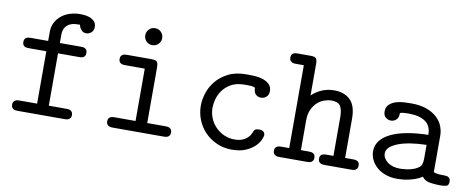

<svg xmlns="http://www.w3.org/2000/svg" viewBox="-57 -863 2740 1116"><g transform="rotate(10 1312.5 -305.5)"><path d="M42 -31Q42 -42 46.5 -48Q51 -54 57 -57Q63 -60 70 -60.5Q77 -61 83 -61H184V-370H83Q77 -370 70 -370.5Q63 -371 57 -374Q51 -377 47 -383Q43 -389 43 -400Q43 -412 47 -418Q51 -424 57.5 -427Q64 -430 71 -430.5Q78 -431 84 -431H184V-484Q184 -517 197.5 -541.5Q211 -566 232.5 -583Q254 -600 282.5 -608.5Q311 -617 341 -617Q347 -617 362.5 -616Q378 -615 394.5 -609.5Q411 -604 424 -591.5Q437 -579 437 -557Q437 -536 423 -524.5Q409 -513 394 -513Q381 -513 372.5 -519Q364 -525 359 -533Q354 -541 352 -547.5Q350 -554 350 -556Q339 -556 322.5 -555Q306 -554 290.5 -546.5Q275 -539 264 -523Q253 -507 253 -478V-431H375Q381 -431 388 -430.5Q395 -430 401 -427Q407 -424 411 -418Q415 -412 415 -400Q415 -389 411 -383Q407 -377 401 -374Q395 -371 388 -370.5Q381 -370 375 -370H253V-61H354Q360 -61 367 -60.5Q374 -60 380 -57Q386 -54 390.5 -48Q395 -42 395 -30Q395 -19 390.5 -13Q386 -7 380 -4Q374 -1 367 -0.5Q360 0 354 0H83Q77 0 70 -0.5Q63 -1 57 -4Q51 -7 46.5 -13Q42 -19 42 -31Z M734 -562Q734 -583 748.5 -597.5Q763 -612 784 -612Q805 -612 819.5 -597.5Q834 -583 834 -562Q834 -541 819.5 -526.5Q805 -512 784 -512Q763 -512 748.5 -526.5Q734 -541 734 -562ZM603 -30Q603 -42 607 -48Q611 -54 617.5 -57Q624 -60 631 -60.5Q638 -61 644 -61H765V-370H652Q646 -370 639 -370.5Q632 -371 626 -374Q620 -377 615.5 -383Q611 -389 611 -401Q611 -412 615.5 -418Q620 -424 626 -427Q632 -430 639 -430.5Q646 -431 652 -431H794Q820 -431 827 -422Q834 -413 834 -390V-61H939Q945 -61 952 -60.5Q959 -60 965 -57Q971 -54 975.5 -48Q980 -42 980 -30Q980 -19 975.5 -13Q971 -7 965 -4Q959 -1 952 -0.5Q945 0 939 0H644Q638 0 631 -0.5Q624 -1 618 -4Q612 -7 607.5 -13Q603 -19 603 -30Z M1123 -216Q1123 -249 1135 -288Q1147 -327 1174.5 -361Q1202 -395 1246 -417.5Q1290 -440 1355 -440Q1372 -440 1397.5 -439Q1423 -438 1446.5 -431Q1470 -424 1487 -409Q1504 -394 1504 -367Q1504 -345 1490.5 -333Q1477 -321 1459 -321Q1441 -321 1428.5 -332.5Q1416 -344 1415 -370Q1415 -373 1408.5 -375Q1402 -377 1393 -378Q1384 -379 1373.5 -379Q1363 -379 1355 -379Q1304 -379 1272.5 -360.5Q1241 -342 1223 -315.5Q1205 -289 1198.5 -261.5Q1192 -234 1192 -216Q1192 -182 1204.5 -152.5Q1217 -123 1238.5 -101.5Q1260 -80 1288.5 -67.5Q1317 -55 1349 -55Q1377 -55 1395 -62.5Q1413 -70 1424 -80Q1435 -90 1440.5 -100Q1446 -110 1448 -115Q1453 -130 1461 -133.5Q1469 -137 1481 -137Q1483 -137 1489 -136.5Q1495 -136 1501 -133.5Q1507 -131 1511.5 -125Q1516 -119 1516 -109Q1516 -103 1508.5 -84Q1501 -65 1481.5 -45Q1462 -25 1428.5 -9.5Q1395 6 1343 6Q1296 6 1255.5 -12Q1215 -30 1185.5 -60Q1156 -90 1139.5 -130.5Q1123 -171 1123 -216Z M1587 -30Q1587 -42 1591 -48Q1595 -54 1601.5 -57Q1608 -60 1615 -60.5Q1622 -61 1628 -61H1672V-550H1627Q1622 -550 1615 -550.5Q1608 -551 1602 -554Q1596 -557 1591.5 -563Q1587 -569 1587 -580Q1587 -592 1591 -598Q1595 -604 1601.5 -607Q1608 -610 1615 -610.5Q1622 -611 1628 -611H1701Q1727 -611 1734 -602Q1741 -593 1741 -570V-384Q1748 -391 1760 -400Q1772 -409 1788.5 -417.5Q1805 -426 1826 -431.5Q1847 -437 1872 -437Q1932 -437 1967 -403Q2002 -369 2002 -293V-61H2046Q2052 -61 2059 -60.5Q2066 -60 2072.5 -57Q2079 -54 2083 -48Q2087 -42 2087 -30Q2087 -19 2082.5 -13Q2078 -7 2072 -4Q2066 -1 2059 -0.5Q2052 0 2047 0H1894Q1889 0 1882 -0.5Q1875 -1 1868.5 -4Q1862 -7 1857.5 -13Q1853 -19 1853 -30Q1853 -42 1857 -48Q1861 -54 1867.5 -57Q1874 -60 1881 -60.5Q1888 -61 1894 -61H1933V-288Q1933 -333 1919.5 -354.5Q1906 -376 1866 -376Q1847 -376 1825 -368.5Q1803 -361 1784.5 -344.5Q1766 -328 1753.5 -301.5Q1741 -275 1741 -238V-61H1785Q1791 -61 1798 -60.5Q1805 -60 1811.5 -57Q1818 -54 1822 -48Q1826 -42 1826 -30Q1826 -19 1821.5 -13Q1817 -7 1811 -4Q1805 -1 1798 -0.5Q1791 0 1786 0H1627Q1622 0 1615 -0.5Q1608 -1 1602 -4Q1596 -7 1591.5 -13Q1587 -19 1587 -30Z M2155 -128Q2155 -164 2177 -191.5Q2199 -219 2238.5 -237.5Q2278 -256 2333.5 -266Q2389 -276 2455 -277Q2455 -331 2419.5 -355Q2384 -379 2327 -379Q2320 -379 2311 -379Q2302 -379 2291 -378Q2276 -376 2273 -374.5Q2270 -373 2270 -367Q2270 -353 2265 -344Q2260 -335 2253 -330Q2246 -325 2239 -323Q2232 -321 2226 -321Q2208 -321 2194.5 -332.5Q2181 -344 2181 -367Q2181 -394 2197.5 -409Q2214 -424 2237.5 -431Q2261 -438 2285.5 -439Q2310 -440 2326 -440Q2380 -440 2417.5 -426Q2455 -412 2479 -389.5Q2503 -367 2513.5 -339.5Q2524 -312 2524 -285V-69Q2530 -67 2541 -64Q2552 -61 2584 -61Q2590 -61 2597 -60.5Q2604 -60 2610 -57Q2616 -54 2620 -48Q2624 -42 2624 -31Q2624 -8 2609.5 -4Q2595 0 2574 0Q2545 0 2514 -4.5Q2483 -9 2466 -32Q2448 -20 2428.5 -13Q2409 -6 2389.5 -1.5Q2370 3 2352 4.5Q2334 6 2320 6Q2282 6 2251.5 -5Q2221 -16 2199.5 -35Q2178 -54 2166.5 -78Q2155 -102 2155 -128ZM2224 -128Q2224 -99 2252 -77Q2280 -55 2327 -55Q2330 -55 2339 -55.5Q2348 -56 2361 -57.5Q2374 -59 2388 -62.5Q2402 -66 2416 -72Q2445 -86 2450 -101.5Q2455 -117 2455 -134V-218Q2346 -215 2285 -190Q2224 -165 2224 -128Z"/></g></svg>

Font: CMU Typewriter Custom
Style: Regular
Weight: 500
Monospace: yes
Version: Version 0.7.0